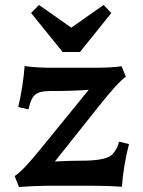

<svg xmlns="http://www.w3.org/2000/svg" viewBox="-20 -744 571 769"><path d="M56.2 4.9 38.6 -39.1Q69.3 -56.6 145 -150.4L335.4 -384.3Q274.9 -379.4 180.2 -379.4Q135.7 -379.4 118.9 -363Q102.1 -346.7 94.2 -305.7L53.2 -315.4Q72.8 -401.4 78.6 -479.5Q124 -472.7 184.1 -472.7H359.9Q425.8 -472.7 467.3 -478.5L483.9 -436.5Q452.6 -415.5 372.6 -314.5L199.7 -97.2Q260.3 -100.6 323.7 -100.6Q409.7 -102.5 431.2 -127Q452.6 -151.4 456.5 -176.8L496.6 -167Q474.1 -79.1 468.3 3.9Q410.2 0 352.1 0H171.4Q113.8 0.5 56.2 4.9ZM300.3 -535.6H231L104.5 -691.9L136.2 -724.1L265.6 -633.3L395 -724.1L425.8 -691.9Z"/></svg>

Font: Kelvinch
Style: Bold
Weight: 700
Designer: Paul James Miller
Foundry: High-Logic / Made with FontCreator
Version: Version 3.501;March 28, 2021;FontCreator 13.0.0.2683 64-bit